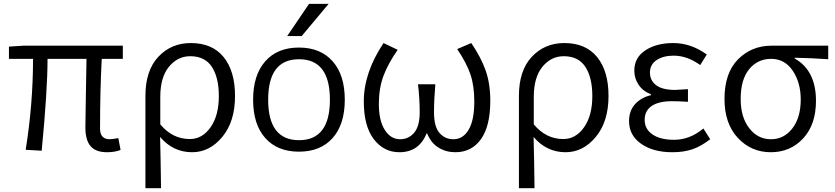

<svg xmlns="http://www.w3.org/2000/svg" viewBox="-20 -777 4329 996"><path d="M535.2 12.7Q476.6 12.7 449.7 -19Q422.9 -50.8 422.9 -115.2Q422.9 -142.6 425.3 -274.9Q427.7 -407.2 428.7 -471.7H226.6Q226.6 -309.6 196.3 4.9L113.3 0Q151.4 -239.3 151.4 -471.7H26.4V-535.2L101.6 -540H617.2V-471.7H507.8Q499 -308.6 499 -109.4Q499 -54.7 549.8 -54.7Q561.5 -54.7 593.8 -60.5L605.5 1Q575.2 12.7 535.2 12.7Z M734.4 199.2V-279.3Q734.4 -411.1 801.3 -482.4Q868.2 -553.7 969.7 -553.7Q1081.1 -553.7 1140.1 -481Q1199.2 -408.2 1199.2 -279.3Q1199.2 -146.5 1133.3 -66.9Q1067.4 12.7 976.6 12.7Q877.9 12.7 810.5 -66.4Q813.5 46.9 815.4 199.2ZM964.8 -55.7Q1029.3 -55.7 1072.3 -116.7Q1115.2 -177.7 1115.2 -278.3Q1115.2 -375 1079.1 -430.2Q1043 -485.4 966.8 -485.4Q901.4 -485.4 856.4 -430.7Q811.5 -376 811.5 -274.4V-131.8Q875 -55.7 964.8 -55.7Z M1583 -756.8H1684.6L1544.9 -589.8H1469.7ZM1705.6 -61Q1642.6 9.8 1530.8 9.8Q1418.9 9.8 1356 -61Q1293 -131.8 1293 -259.8Q1293 -387.7 1356 -459Q1418.9 -530.3 1530.8 -530.3Q1642.6 -530.3 1705.6 -459Q1768.6 -387.7 1768.6 -259.8Q1768.6 -131.8 1705.6 -61ZM1371.1 -259.8Q1371.1 -49.8 1531.2 -49.8Q1691.4 -49.8 1691.4 -259.8Q1691.4 -469.7 1531.2 -469.7Q1371.1 -469.7 1371.1 -259.8Z M2051.8 12.7Q1970.7 12.7 1918.9 -55.2Q1867.2 -123 1867.2 -251Q1867.2 -400.4 1969.7 -553.7L2043 -518.6Q1993.2 -447.3 1969.2 -383.3Q1945.3 -319.3 1945.3 -237.3Q1945.3 -151.4 1976.1 -103Q2006.8 -54.7 2055.7 -54.7Q2099.6 -54.7 2128.4 -88.4Q2157.2 -122.1 2157.2 -194.3Q2157.2 -265.6 2148.4 -339.8H2238.3Q2231.4 -258.8 2231.4 -194.3Q2231.4 -120.1 2259.8 -87.4Q2288.1 -54.7 2332 -54.7Q2381.8 -54.7 2411.1 -104Q2440.4 -153.3 2440.4 -250Q2440.4 -332 2420.4 -391.1Q2400.4 -450.2 2351.6 -522.5L2424.8 -553.7Q2474.6 -480.5 2499 -412.1Q2523.4 -343.8 2523.4 -253.9Q2523.4 -123 2475.1 -55.2Q2426.8 12.7 2341.8 12.7Q2293.9 12.7 2254.9 -11.2Q2215.8 -35.2 2196.3 -84H2192.4Q2153.3 12.7 2051.8 12.7Z M2671.9 199.2V-279.3Q2671.9 -411.1 2738.8 -482.4Q2805.7 -553.7 2907.2 -553.7Q3018.6 -553.7 3077.6 -481Q3136.7 -408.2 3136.7 -279.3Q3136.7 -146.5 3070.8 -66.9Q3004.9 12.7 2914.1 12.7Q2815.4 12.7 2748 -66.4Q2751 46.9 2752.9 199.2ZM2902.3 -55.7Q2966.8 -55.7 3009.8 -116.7Q3052.7 -177.7 3052.7 -278.3Q3052.7 -375 3016.6 -430.2Q2980.5 -485.4 2904.3 -485.4Q2838.9 -485.4 2793.9 -430.7Q2749 -376 2749 -274.4V-131.8Q2812.5 -55.7 2902.3 -55.7Z M3467.8 12.7Q3368.2 12.7 3305.7 -31.2Q3243.2 -75.2 3243.2 -148.4Q3243.2 -203.1 3274.9 -237.3Q3306.6 -271.5 3356.4 -283.2V-288.1Q3315.4 -303.7 3293 -336.9Q3270.5 -370.1 3270.5 -410.2Q3270.5 -478.5 3328.1 -516.1Q3385.7 -553.7 3472.7 -553.7Q3564.5 -553.7 3646.5 -494.1L3612.3 -439.5Q3544.9 -488.3 3474.6 -488.3Q3420.9 -488.3 3386.2 -465.3Q3351.6 -442.4 3351.6 -400.4Q3351.6 -359.4 3383.8 -335Q3416 -310.5 3482.4 -310.5Q3494.1 -310.5 3548.8 -314.5V-249Q3501 -252 3465.8 -252Q3396.5 -252 3360.4 -227.1Q3324.2 -202.1 3324.2 -155.3Q3324.2 -107.4 3364.7 -79.6Q3405.3 -51.8 3476.6 -51.8Q3558.6 -51.8 3628.9 -110.4L3664.1 -54.7Q3616.2 -17.6 3571.3 -2.4Q3526.4 12.7 3467.8 12.7Z M3738.3 -263.7Q3738.3 -398.4 3808.6 -469.2Q3878.9 -540 3982.4 -540H4276.4V-469.7Q4197.3 -475.6 4102.5 -477.5V-473.6Q4212.9 -411.1 4212.9 -253.9Q4212.9 -130.9 4146.5 -59.1Q4080.1 12.7 3978.5 12.7Q3877 12.7 3807.6 -61.5Q3738.3 -135.7 3738.3 -263.7ZM3979.5 -54.7Q4046.9 -54.7 4090.3 -110.8Q4133.8 -167 4133.8 -260.7Q4133.8 -348.6 4092.3 -410.2Q4050.8 -471.7 3980.5 -471.7Q3910.2 -471.7 3866.2 -418Q3822.3 -364.3 3822.3 -263.7Q3822.3 -168.9 3866.7 -111.8Q3911.1 -54.7 3979.5 -54.7Z"/></svg>

Font: Gen Shin Gothic Normal
Style: Regular
Weight: 300
Designer: [Source Han Sans]
Ryoko NISHIZUKA  (kana & ideographs); Paul D. Hunt (Latin, Greek & Cyrillic); Wenlong ZHANG  (bopomofo
Version: Version 1.002.20150607